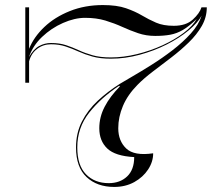

<svg xmlns="http://www.w3.org/2000/svg" viewBox="-20 -729 858 759"><path d="M280.5 -146Q280.5 -203 303.8 -248.5Q327 -294 366.5 -330.8Q406 -367.5 454.5 -398Q470.5 -408 504 -427.2Q537.5 -446.5 579.2 -472.8Q621 -499 662 -530.5Q703 -562 734.2 -596.5Q765.5 -631 777 -667Q761.5 -638.5 725.2 -608.5Q689 -578.5 639 -553.2Q589 -528 532 -512.5Q475 -497 418 -497Q376 -497 345.5 -505.5Q315 -514 289.8 -525.5Q264.5 -537 238.8 -545.5Q213 -554 181.5 -554Q150.5 -554 126.8 -535.8Q103 -517.5 95 -486.5V-402H80V-700H95V-536Q113.5 -582.5 155 -622Q196.5 -661.5 256 -685.2Q315.5 -709 386.5 -709Q442 -709 478 -696.5Q514 -684 541 -668Q568 -652 596.8 -639.5Q625.5 -627 667 -627Q715 -627 742 -651.5Q769 -676 776.5 -700H797.5Q797.5 -661 777.8 -626.5Q758 -592 726 -561Q694 -530 656.8 -501.5Q619.5 -473 584.2 -446.2Q549 -419.5 523.5 -393.5Q484.5 -354 466 -310.2Q447.5 -266.5 447.5 -222Q447.5 -172 479 -142Q510.5 -112 585.5 -123Q585.5 -89.5 565.5 -59Q545.5 -28.5 510.8 -9.2Q476 10 431.5 10Q364 10 322.2 -29Q280.5 -68 280.5 -146ZM94.5 -503.5Q113 -535.5 135 -547.2Q157 -559 181.5 -559Q215 -559 240.8 -550.5Q266.5 -542 291.2 -530.5Q316 -519 346 -510.5Q376 -502 418 -502Q468.5 -502 521.5 -515Q574.5 -528 622.5 -550Q670.5 -572 706.2 -599Q742 -626 757.5 -654Q727.5 -625 703.2 -610.8Q679 -596.5 653.2 -591.8Q627.5 -587 593.5 -587Q557.5 -587 526 -597.8Q494.5 -608.5 463.2 -622.8Q432 -637 396.5 -647.8Q361 -658.5 316.5 -658.5Q275 -658.5 229 -638.2Q183 -618 146.2 -583Q109.5 -548 94.5 -503.5ZM285.5 -146Q285.5 -75.5 319.8 -40.2Q354 -5 410 -5Q454.5 -5 482.5 -31.5Q510.5 -58 510.5 -108Q435.5 -112 404 -142Q372.5 -172 372.5 -222Q372.5 -266.5 393.8 -307.2Q415 -348 454 -387.5L451 -390Q379.5 -343 332.5 -283.5Q285.5 -224 285.5 -146Z"/></svg>

Font: Engraving Unshaded CC
Style: Bold
Weight: 700
Designer: indestructible type*
Foundry: Cowboy Collective
Version: Version 1.000